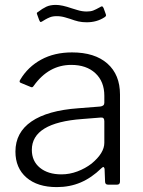

<svg xmlns="http://www.w3.org/2000/svg" viewBox="-20 -754 584 784"><path d="M212 10Q133 10 88 -29Q43 -68 43 -135Q43 -213 108.5 -258Q174 -303 300 -312L389 -319Q406 -321 406 -334V-363Q406 -421 369.5 -455Q333 -489 271 -489Q179 -489 118 -404Q115 -399 112 -398Q109 -397 105 -399L64 -416Q60 -418 60 -421Q60 -425 63 -429Q94 -481 148 -510.5Q202 -540 274 -540Q367 -540 418.5 -494.5Q470 -449 470 -368V-13Q470 0 458 0H421Q409 0 409 -13L407 -65Q405 -72 402 -72Q399 -72 394 -67Q354 -28 309.5 -9Q265 10 212 10ZM391 -274 316 -268Q110 -253 110 -142Q110 -96 143 -69Q176 -42 231 -42Q264 -42 296 -54Q328 -66 354 -86Q406 -129 406 -171V-259Q406 -276 391 -274ZM334 -663Q315 -663 300 -666.5Q285 -670 266 -677Q263 -678 246 -683Q229 -688 212 -688Q195 -688 184 -683.5Q173 -679 164.5 -674Q156 -669 153 -667L147 -664Q143 -664 140 -672L132 -694Q130 -699 130.5 -701Q131 -703 135 -705Q153 -719 169 -726.5Q185 -734 208 -734Q233 -734 273 -720Q277 -719 296 -713Q315 -707 334 -707Q350 -707 360.5 -711Q371 -715 389 -725Q393 -728 396 -728Q400 -728 403 -721L412 -696L413 -692Q413 -687 406 -683Q375 -663 334 -663Z"/></svg>

Font: Libre Franklin Light
Style: Regular
Weight: 300
Designer: Pablo Impallari, Rodrigo Fuenzalida
Foundry: Impallari Type
Version: Version 1.002; ttfautohint (v1.5)